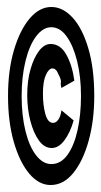

<svg xmlns="http://www.w3.org/2000/svg" viewBox="-20 -548 290 550"><path d="M125 -18Q91 -18 63.5 -51Q36 -84 19.5 -141.5Q3 -199 3 -273Q3 -347 20 -404.5Q37 -462 65 -495Q93 -528 127 -528Q160 -528 188 -497.5Q216 -467 233 -409.5Q250 -352 250 -273Q250 -203 234 -145Q218 -87 190 -52.5Q162 -18 125 -18ZM127 -78Q154 -78 173 -104Q192 -130 202 -174.5Q212 -219 212 -273Q212 -328 201 -372.5Q190 -417 171 -443.5Q152 -470 127 -470Q103 -470 83.5 -444Q64 -418 53 -373Q42 -328 42 -273Q42 -217 53 -172.5Q64 -128 83.5 -103Q103 -78 127 -78ZM128 -124Q107 -124 91.5 -145.5Q76 -167 67 -201.5Q58 -236 58 -276Q58 -317 67.5 -350Q77 -383 92 -402.5Q107 -422 125 -422Q153 -422 170 -391.5Q187 -361 193 -317L156 -296Q153 -307 154.5 -313Q156 -319 147 -336Q141 -352 130 -352Q120 -352 111.5 -333.5Q103 -315 103 -280Q103 -246 110 -221Q117 -196 132 -196Q141 -196 147.5 -206Q154 -216 156 -232L191 -203Q181 -168 164.5 -146Q148 -124 128 -124Z"/></svg>

Font: Inconsolata UltraCondensed Bold
Style: Regular
Weight: 700
Width: 1
Monospace: yes
Designer: Raph Levien, Cyreal, Brenton Simpson
Foundry: Raph Levien, Cyreal, Google
Version: Version 3.001; ttfautohint (v1.8.2.53-6de2)